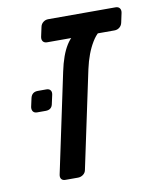

<svg xmlns="http://www.w3.org/2000/svg" viewBox="-70 -625 549 680"><g transform="rotate(-10 205.0 -285.5)"><path d="M110.8 0Q100.8 0 96.3 -6Q91.8 -12 93.8 -22L169.3 -378.6Q181.6 -437.7 202.6 -471Q223.6 -504.3 244.4 -504.3H342.8Q317.8 -504.3 294.5 -466.3Q271.2 -428.4 258.9 -371.9L184.7 -22Q182.7 -12 174.3 -6Q165.9 0 155.9 0ZM131.7 -491.1Q121.5 -491.1 116.7 -497.4Q111.9 -503.8 113.9 -514L121.3 -548.1Q123.3 -558.3 131.2 -564.6Q139.2 -571 149.4 -571H391.4Q401.6 -571 406.4 -564.6Q411.2 -558.3 409.2 -548.1L401.9 -514Q399.9 -504 392.1 -497.5Q384.3 -491.1 373.7 -491.1ZM53.8 -252.8Q43.8 -252.8 39.2 -258.8Q34.6 -264.8 35.8 -274.8L42.5 -305.3Q47.1 -327.3 69.3 -327.3H99.8Q109.8 -327.3 114.4 -321.3Q119 -315.3 117 -305.3L110.3 -274.8Q106.9 -252.8 84.3 -252.8Z"/></g></svg>

Font: Rubik Light
Style: Italic
Weight: 300
Italic angle: -12°
Designer: Hubert and Fischer
Foundry: Hubert and Fischer
Version: Version 2.300;gftools[0.9.30]